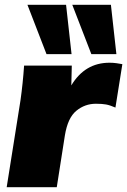

<svg xmlns="http://www.w3.org/2000/svg" viewBox="-20 -785 533 805"><path d="M8 0ZM8 0 66 -365Q76 -436 81 -510H281L279 -427Q336 -522 439 -522Q455 -522 468.5 -520Q482 -518 493 -516L464 -334Q441 -344 424.5 -347Q408 -350 382 -350Q336 -350 300 -320.5Q264 -291 252 -217L218 0ZM363 -558 283 -765H445L468 -558ZM175 -558 95 -765H257L280 -558Z"/></svg>

Font: Winston Black
Style: Italic
Weight: 900
Italic angle: -9°
Designer: Original fonts by Vernon Adams / Changes by Cristiano Sobral
Foundry: VOriginal fonts by Vernon Adams / Changes by Cristiano Sobral
Version: Version 2.503;July 17, 2020;FontCreator 13.0.0.2655 64-bit